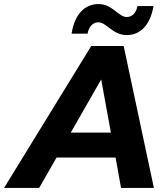

<svg xmlns="http://www.w3.org/2000/svg" viewBox="-83 -927 823 947"><path d="M402 -817C443 -817 472 -754 542 -754C611 -754 659 -806 674 -897H595C589 -865 570 -843 542 -843C501 -843 472 -907 403 -907C334 -907 285 -856 270 -761H349C355 -795 375 -817 402 -817ZM514 0H676L527 -700H367L-63 0H110L196 -150H487ZM266 -273 416 -535 464 -273Z"/></svg>

Font: AWKNG-Font
Style: Bold Italic
Weight: 700
Italic angle: -11.3°
Designer: Awakening Church
Foundry: Awakening Church
Version: Version 1.700;PS 001.700;hotconv 1.0.88;makeotf.lib2.5.64775